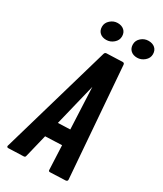

<svg xmlns="http://www.w3.org/2000/svg" viewBox="-231 -1026 941 1111"><g transform="rotate(30 239.0 -470.0)"><path d="M360.4 -749.5 417.5 -14.2Q417.5 -2.9 404.8 -2L302.7 2Q292.5 2 292.5 -7.3L285.2 -168.5L174.3 -164.1L137.7 -13.7Q136.2 -6.8 133.8 -4.4Q131.3 -2 125 -1.5L23.9 2Q14.2 2 14.2 -7.3L228.5 -746.1Q231.9 -756.8 241.7 -757.3L349.1 -761.2Q359.4 -760.7 360.4 -749.5ZM268.1 -548.3 199.7 -268.1 280.8 -271ZM200.9 -823.7Q173.8 -823.7 158 -838.4Q142.1 -853 142.1 -878.7Q142.1 -904.3 163.3 -923.1Q184.6 -941.9 211.4 -941.9Q238.3 -941.9 254.6 -927.2Q271 -912.6 271 -886.7Q271 -860.8 249.5 -842.3Q228 -823.7 200.9 -823.7ZM407.2 -823.7Q380.4 -823.7 364.3 -838.6Q348.1 -853.5 348.1 -879.4Q348.1 -905.3 369.1 -923.6Q390.1 -941.9 417.5 -941.9Q444.8 -941.9 461.2 -927.2Q477.5 -912.6 477.5 -886.7Q477.5 -860.8 455.8 -842.3Q434.1 -823.7 407.2 -823.7Z"/></g></svg>

Font: Contrail One
Style: Regular
Weight: 400
Designer: Riccardo De Franceschi
Foundry: Sorkin Type Co.
Version: Version 1.003